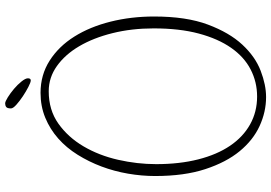

<svg xmlns="http://www.w3.org/2000/svg" viewBox="-170 -842 1028 727"><g transform="rotate(-90 343.5 -478.0)"><path d="M297 -950Q297 -964 302.5 -968Q308 -972 316 -972Q323 -972 339 -962Q355 -952 371 -938.5Q387 -925 399 -910Q411 -895 411 -886Q411 -875 403 -875Q396 -875 378.5 -884Q361 -893 343 -905Q325 -917 311 -929.5Q297 -942 297 -950ZM86 -400Q86 -312 104 -241Q122 -170 155.5 -120.5Q189 -71 236.5 -44.5Q284 -18 342 -18Q397 -18 444.5 -42.5Q492 -67 526.5 -116.5Q561 -166 580.5 -239Q600 -312 600 -410Q600 -493 582 -565.5Q564 -638 532.5 -691.5Q501 -745 457.5 -776Q414 -807 362 -807Q291 -807 239.5 -770.5Q188 -734 153.5 -675.5Q119 -617 102.5 -544.5Q86 -472 86 -400ZM41 -404Q41 -455 50 -507Q59 -559 77 -607Q95 -655 121.5 -697.5Q148 -740 183 -771Q218 -802 261.5 -820Q305 -838 356 -838Q424 -838 478 -803.5Q532 -769 569 -710Q606 -651 625.5 -573Q645 -495 645 -408Q645 -286 614.5 -204.5Q584 -123 538.5 -74Q493 -25 439.5 -4.5Q386 16 340 16Q284 16 230.5 -8.5Q177 -33 135 -84Q93 -135 67 -214.5Q41 -294 41 -404Z"/></g></svg>

Font: Life Savers
Style: Regular
Weight: 400
Version: Version 2.001; ttfautohint (v0.93) -l 8 -r 50 -G 200 -x 14 -